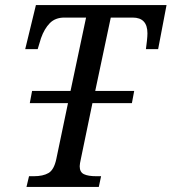

<svg xmlns="http://www.w3.org/2000/svg" viewBox="-20 -734 674 754"><path d="M634 -714 601 -541H553Q555 -555 557 -573.5Q559 -592 559 -603Q559 -665 501 -665H415L354 -377H507L498 -329H343L298 -112Q293 -90 293 -81Q293 -58 309.5 -50Q326 -42 358 -42H377L368 0H84L94 -42H113Q149 -42 170.5 -54.5Q192 -67 201 -109L247 -329H97L106 -377H257L318 -665H233Q197 -665 175.5 -643Q154 -621 141 -584L128 -541H79L121 -714Z"/></svg>

Font: Noto Serif Narrow
Style: Italic
Weight: 400
Width: 4
Italic angle: -12°
Designer: Monotype Design Team
Foundry: Monotype Imaging Inc.
Version: Version 1.001